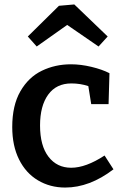

<svg xmlns="http://www.w3.org/2000/svg" viewBox="-20 -832 555 863"><path d="M490 -71Q383 11 273 11Q205 11 150.5 -21.5Q96 -54 65.5 -115.5Q35 -177 35 -261Q35 -358 71.5 -421.5Q108 -485 168 -514Q228 -543 299 -543Q343 -543 391 -531.5Q439 -520 472 -503L468 -364H390L377 -445Q341 -457 301 -457Q233 -457 196.5 -406.5Q160 -356 160 -268Q160 -177 198 -127.5Q236 -78 300 -78Q366 -78 450 -133ZM314 -812 464 -668 423 -623 282 -720 145 -623 105 -668 245 -806Z"/></svg>

Font: Bitter Pro SemiBold
Style: Regular
Weight: 600
Designer: Sol Matas, and Bitter project Authors
Foundry: Sol Matas
Version: Version 1.010